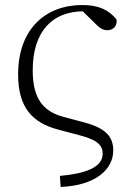

<svg xmlns="http://www.w3.org/2000/svg" viewBox="-20 -541 528 763"><path d="M221 202C362 196 430 131 430 57C430 6 405 -30 317 -54L234 -76C151 -98 110 -149 110 -262C110 -417 189 -495 309 -496L362 -444C377 -429 389 -421 407 -421C430 -421 447 -438 443 -464C410 -504 369 -521 307 -521C161 -521 52 -426 52 -245C52 -112 110 -53 211 -26L298 -3C371 16 388 39 388 70C388 124 320 149 218 158Z"/></svg>

Font: Noto Serif CJK SC ExtraLight
Style: Regular
Weight: 200
Designer: Ryoko NISHIZUKA 西塚涼子 (kana & ideographs); Frank Grießhammer (Latin, Greek & Cyrillic); Wenlong ZHANG 张文龙 (bopomofo); San
Foundry: Adobe
Version: Version 2.001;hotconv 1.1.0;makeotfexe 2.6.0